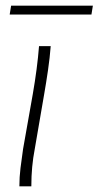

<svg xmlns="http://www.w3.org/2000/svg" viewBox="-20 -654 346 674"><path d="M48 0Q48 -32 52 -64.5Q56 -97 61 -131L95 -323Q111 -415 117 -492H158Q155 -452 148.5 -407.5Q142 -363 135 -323L102 -131Q96 -100 93 -68Q90 -36 90 0ZM19 -634H306L301 -603H14Z"/></svg>

Font: Livvic ExtraLight
Style: Italic
Weight: 275
Italic angle: -10°
Designer: Jacques Le Bailly, Baron von Fonthausen
Version: Version 1.001; ttfautohint (v1.8.2)